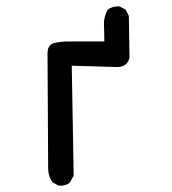

<svg xmlns="http://www.w3.org/2000/svg" viewBox="-20 -582 540 602"><path d="M164 0 145 -10Q131 -29 131 -55L129 -411Q128 -440 147 -446Q166 -452 197 -452H307Q307 -478 306 -504Q305 -530 318 -552Q333 -563 354 -562L374 -552L384 -532L386 -401Q379 -369 339 -372L205 -376L211 -31L199 -10Q186 2 164 0Z"/></svg>

Font: Kosefont JP
Style: Regular
Weight: 400
Designer: Nozomi Seto 瀬戸のぞみ
Version: Version 3.00;June 19, 2020